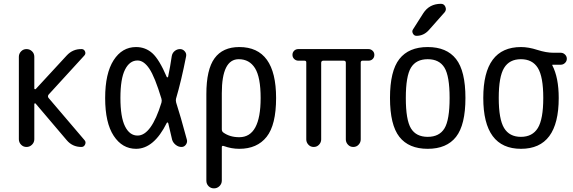

<svg xmlns="http://www.w3.org/2000/svg" viewBox="-20 -780 3040 1019"><path d="M80.1 -41V-478.5Q80.1 -495.1 91.8 -507.3Q103.5 -519.5 120.6 -519.5Q137.7 -519.5 149.9 -507.8Q162.1 -496.1 162.1 -478.5V-310.5Q162.1 -307.6 165 -306.6Q168 -305.7 169.9 -307.6L334 -485.4Q366.2 -520.5 413.1 -519.5Q425.8 -519.5 431.2 -507.3Q436.5 -495.1 427.7 -485.4L238.3 -278.3Q231.4 -269.5 237.3 -260.7L428.7 -36.1Q437.5 -26.4 431.6 -13.2Q425.8 0 412.1 0Q364.3 0 334 -36.1L168.9 -230.5Q167 -232.4 164.6 -231.4Q162.1 -230.5 162.1 -226.6V-41Q162.1 -24.4 149.9 -12.2Q137.7 0 120.6 0Q103.5 0 91.8 -12.2Q80.1 -24.4 80.1 -41Z M710 -459Q668 -459 643.6 -410.6Q619.1 -362.3 619.1 -260.3Q619.1 -158.2 643.6 -109.4Q668 -60.5 710 -60.5Q783.2 -60.5 836.9 -235.4Q839.8 -246.1 836.9 -255.9Q801.8 -372.1 772.5 -415.5Q743.2 -459 710 -459ZM702.1 9.8Q628.9 9.8 583.5 -59.1Q538.1 -127.9 538.1 -259.8Q538.1 -390.6 583 -460.4Q627.9 -530.3 702.1 -530.3Q752 -530.3 788.6 -497.6Q825.2 -464.8 865.2 -371.1Q866.2 -369.1 868.7 -369.6Q871.1 -370.1 872.1 -372.1Q883.8 -427.7 891.6 -482.4Q894.5 -499 907.2 -509.3Q919.9 -519.5 935.5 -519.5Q950.2 -519.5 960.4 -507.8Q970.7 -496.1 967.8 -481.4Q942.4 -351.6 914.1 -255.9Q912.1 -247.1 915 -235.4Q936.5 -169.9 971.7 -39.1Q975.6 -25.4 966.8 -12.7Q958 0 943.4 0Q926.8 0 912.6 -11.2Q898.4 -22.5 893.6 -38.1Q883.8 -83 873 -126Q872.1 -128.9 869.6 -129.9Q867.2 -130.9 865.2 -127.9Q796.9 9.8 702.1 9.8Z M1157.2 -285.2V-93.8Q1157.2 -82 1166 -76.2Q1200.2 -51.8 1250 -51.8Q1363.3 -51.8 1363.3 -259.8Q1363.3 -370.1 1333.5 -418Q1303.7 -465.8 1247.1 -465.8Q1157.2 -465.8 1157.2 -285.2ZM1075.2 178.7V-280.3Q1075.2 -411.1 1118.7 -470.7Q1162.1 -530.3 1250 -530.3Q1445.3 -530.3 1445.3 -259.8Q1445.3 -117.2 1395 -53.7Q1344.7 9.8 1250 9.8Q1208 9.8 1168 -4.9Q1157.2 -8.8 1157.2 1V178.7Q1157.2 195.3 1145 207.5Q1132.8 219.7 1115.7 219.7Q1098.6 219.7 1086.9 208Q1075.2 196.3 1075.2 178.7Z M1563.5 -458Q1550.8 -458 1541.5 -466.8Q1532.2 -475.6 1532.2 -488.8Q1532.2 -502 1541 -510.7Q1549.8 -519.5 1563.5 -519.5H1935.5Q1948.2 -519.5 1957.5 -510.7Q1966.8 -502 1966.8 -488.8Q1966.8 -475.6 1958 -466.8Q1949.2 -458 1935.5 -458H1904.3Q1895.5 -458 1894.5 -449.2V-40Q1894.5 -24.4 1883.3 -12.2Q1872.1 0 1855 0Q1837.9 0 1826.7 -12.2Q1815.4 -24.4 1815.4 -40V-447.3Q1815.4 -458 1803.7 -458H1696.3Q1685.5 -458 1684.6 -447.3V-40Q1684.6 -24.4 1673.3 -12.2Q1662.1 0 1645 0Q1627.9 0 1616.7 -12.2Q1605.5 -24.4 1605.5 -40V-449.2Q1605.5 -458 1595.7 -458Z M2338.9 -420.9Q2311.5 -465.8 2250 -465.8Q2188.5 -465.8 2161.1 -420.9Q2133.8 -376 2133.8 -259.8Q2133.8 -143.6 2161.1 -98.6Q2188.5 -53.7 2250 -53.7Q2311.5 -53.7 2338.9 -98.6Q2366.2 -143.6 2366.2 -259.8Q2366.2 -376 2338.9 -420.9ZM2400.4 -53.7Q2350.6 9.8 2250 9.8Q2149.4 9.8 2099.6 -53.7Q2049.8 -117.2 2049.8 -260.3Q2049.8 -403.3 2099.6 -466.8Q2149.4 -530.3 2250 -530.3Q2350.6 -530.3 2400.4 -466.8Q2450.2 -403.3 2450.2 -260.3Q2450.2 -117.2 2400.4 -53.7ZM2226.6 -710Q2258.8 -759.8 2320.3 -759.8Q2336.9 -759.8 2343.8 -743.7Q2350.6 -727.5 2339.8 -714.8L2255.9 -620.1Q2228.5 -589.8 2190.4 -589.8Q2177.7 -589.8 2171.4 -602.1Q2165 -614.3 2171.9 -624Z M2834.5 -419.4Q2805.7 -465.8 2744.6 -465.8Q2683.6 -465.8 2655.3 -419.4Q2627 -373 2627 -260.3Q2627 -147.5 2655.3 -100.6Q2683.6 -53.7 2744.6 -53.7Q2805.7 -53.7 2834.5 -100.6Q2863.3 -147.5 2863.3 -260.3Q2863.3 -373 2834.5 -419.4ZM2745.1 -530.3Q2785.2 -530.3 2832 -515.1Q2878.9 -500 2918 -500H2956.1Q2968.8 -500 2978.5 -490.7Q2988.3 -481.4 2988.3 -468.3Q2988.3 -455.1 2978.5 -445.8Q2968.8 -436.5 2956.1 -436.5H2912.1Q2911.1 -436.5 2911.1 -435.5V-433.6Q2945.3 -368.2 2945.3 -259.8Q2945.3 9.8 2745.1 9.8Q2544.9 9.8 2544.9 -260.3Q2544.9 -530.3 2745.1 -530.3Z"/></svg>

Font: Rounded-X Mgen+ 1mn regular
Style: Regular
Weight: 400
Designer: [Source Han Sans]
Ryoko NISHIZUKA  (kana & ideographs); Paul D. Hunt (Latin, Greek & Cyrillic); Wenlong ZHANG  (bopomofo
Version: Version 1.059.20150602